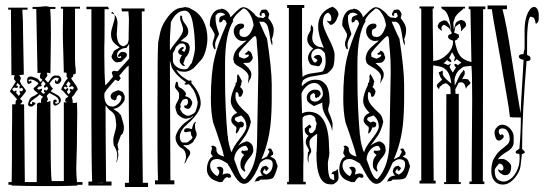

<svg xmlns="http://www.w3.org/2000/svg" viewBox="-20 -742 2196 773"><path d="M242 -339 243 -338Q243 -343 244.5 -345Q246 -347 249.5 -349Q253 -351 255 -353Q254 -356 249 -359Q246 -361 239.5 -369.5Q233 -378 227 -380V-381V-383Q227 -386 232 -395Q237 -404 238 -406Q241 -414 253 -427L248 -433V-447Q248 -450 243 -450H237Q237 -471 235 -526.5Q233 -582 233 -608Q233 -623 233.5 -660.5Q234 -698 234 -707H225V-715H302V-707H282V-504Q282 -478 285 -462V-446Q284 -447 281 -444Q278 -441 276 -443H274Q275 -442 275 -437Q275 -433 267 -428V-426Q267 -424 279 -408Q292 -391 293 -381Q289 -378 284 -370Q281 -362 269 -350L271 -345V-342Q273 -339 272.5 -335Q272 -331 273 -327Q275 -328 280 -327.5Q285 -327 286 -329H290Q291 -309 291 -284Q291 -277 290.5 -253.5Q290 -230 290 -200Q290 -158 288.5 -116.5Q287 -75 287 -62Q287 -40 290 -9H312V2H291L292 5Q248 7 222 7H130Q91 7 27 5V2H14V-9H27L28 -99V-202Q29 -241 29 -322H42Q43 -326 43 -333Q43 -338 49 -342Q44 -347 38 -354.5Q32 -362 27 -366Q22 -370 20 -375L44 -414Q36 -422 36 -425L38 -436L40 -438Q39 -439 35 -439Q31 -439 29 -440H28L26 -438L24 -703H13V-711H91V-703H70Q73 -660 73 -597L76 -442Q75 -442 66.5 -440.5Q58 -439 57 -439Q64 -432 64 -424L60 -417Q60 -414 66 -402L76 -390Q85 -378 85 -377Q85 -374 74 -360Q63 -346 60 -343Q61 -342 64 -342Q70 -336 70 -333Q70 -331 66 -327.5Q62 -324 62 -323Q63 -322 65 -322H77L80 -9H128V-221V-248Q128 -294 129 -324Q134 -329 139 -329L146 -328L145 -336Q145 -346 153 -351V-353Q148 -354 140 -362Q130 -352 126 -350Q123 -348 118 -344.5Q113 -341 111 -339Q97 -329 103 -323H109V-324Q109 -325 109 -325.5Q109 -326 109 -327Q109 -332 112 -332L122 -328Q123 -328 123 -326Q123 -324 120 -321L118 -320Q111 -313 108 -313H105Q93 -313 93 -323Q98 -347 109 -352Q121 -357 133 -366Q132 -368 123.5 -374Q115 -380 115 -387Q119 -389 135 -405Q132 -411 122 -416.5Q112 -422 104 -422Q95 -422 95 -418Q95 -414 98 -414Q101 -414 101 -415Q101 -416 103 -418Q108 -413 108 -412Q108 -411 103 -407.5Q98 -404 96 -404Q89 -404 89 -419Q89 -434 104 -434Q109 -434 117.5 -430.5Q126 -427 127 -427Q133 -426 142 -412Q149 -415 150 -422Q149 -423 146 -424.5Q143 -426 142 -428Q141 -430 141 -435Q141 -444 145 -448Q144 -449 142 -449Q137 -449 131 -448L126 -706H111V-714H128Q137 -714 148.5 -715.5Q160 -717 166 -717L181 -714H203V-706H182Q185 -673 185 -606Q185 -569 184 -520.5Q183 -472 183 -447Q175 -449 174 -449H168L171 -439Q171 -436 166 -430.5Q161 -425 161 -423Q161 -422 173 -410Q176 -412 179 -417Q190 -438 202 -438H212Q218 -438 222.5 -432.5Q227 -427 227 -421Q227 -416 222 -410Q217 -404 212 -404Q201 -404 201 -413L202 -419H206Q206 -414 209 -414Q212 -414 214 -420L217 -426Q216 -429 206 -429Q201 -429 196 -425.5Q191 -422 185 -414L179 -405Q181 -403 182.5 -399Q184 -395 187 -392Q193 -386 193 -385Q193 -384 185 -376V-374Q192 -369 201 -365Q225 -354 225 -338Q225 -331 217 -324Q209 -317 203 -317Q194 -317 194 -329Q194 -341 201 -341Q208 -341 208 -336V-331H203Q202 -331 202 -328Q202 -325 206 -325Q217 -325 217 -333Q217 -343 210.5 -349Q204 -355 193.5 -360Q183 -365 180 -368Q170 -361 168 -354Q172 -350 171 -348Q171 -345 174 -342Q170 -338 169 -333Q170 -330 175 -332.5Q180 -335 183 -335V-334V-285L184 -166Q184 -45 188 -13H237V-330H248V-331Q248 -333 245 -333Q242 -333 242 -339ZM53 -358 55 -356Q62 -363 62 -365V-366Q59 -369 59 -372Q59 -375 60 -376H61Q62 -376 68 -374Q73 -379 73 -382Q73 -384 67 -389Q64 -386 61 -386Q58 -386 58 -391Q58 -396 62 -396L51 -408Q50 -406 48 -403Q46 -400 44 -398Q52 -398 52 -392Q52 -388 44 -388L38 -390Q36 -390 29 -383Q30 -380 37 -373Q41 -377 44 -377Q47 -377 47 -374Q47 -371 44 -368Q49 -365 53 -358ZM157 -393V-395Q157 -397 164 -404L153 -417L144 -402Q148 -402 148 -398V-397Q145 -394 142 -394H139H138Q137 -394 133.5 -390.5Q130 -387 130 -385L136 -381L147 -385H149V-379L145 -373Q152 -366 156 -364L162 -370Q157 -372 157 -373V-375Q157 -381 162 -381L165 -376Q167 -377 170.5 -381Q174 -385 174 -386Q174 -387 171.5 -390.5Q169 -394 168 -394Q163 -389 160 -389Q157 -389 157 -393ZM263 -385 271 -381 278 -388 270 -396Q265 -392 261 -392Q258 -392 258 -395L264 -403Q264 -406 255 -415Q252 -408 246 -402Q252 -396 252 -393Q252 -390 249 -390Q246 -390 242 -394L236 -388Q240 -385 243 -381Q249 -387 251 -387Q255 -387 255 -383Q255 -379 249 -373Q253 -365 256 -362Q262 -368 265 -374Q261 -375 261 -380Q261 -385 263 -385Z M456 -119H455V-118H456ZM431 -695 428 -688Q435 -688 440 -683Q439 -690 431 -695ZM398 -5Q395 -6 389 -6Q386 -6 378.5 -5.5Q371 -5 367 -5ZM455 -131H454V-129H455ZM455 -131 457 -118Q456 -114 454 -103.5Q452 -93 450 -87L449 -90Q452 -106 452 -117Q452 -135 438 -157Q436 -171 436 -179Q436 -188 442 -208Q448 -228 448 -238V-240Q446 -268 441.5 -278Q437 -288 424 -297Q417 -301 406 -317L405 -316Q405 -205 407 -11H429V5H336V-11H351Q348 -95 348 -268V-705H328V-715H416V-710Q421 -705 419 -705H401V-644Q401 -573 400 -550V-515Q400 -442 404 -398Q413 -406 435 -433L430 -450Q433 -457 441 -457L451 -455L455 -456L500 -506V-565L489 -549Q475 -549 463 -541Q451 -533 451 -521Q451 -508 461 -508Q463 -508 469 -511L465 -517L459 -512L454 -517Q455 -518 456.5 -520.5Q458 -523 459.5 -525Q461 -527 463 -529Q465 -531 467 -532Q469 -533 472 -533Q491 -533 491 -520L489 -514L469 -494Q457 -491 451 -491Q444 -491 436.5 -499.5Q429 -508 429 -516L439 -537Q442 -540 450 -544Q458 -548 462 -551Q444 -563 435.5 -574Q427 -585 427 -605Q427 -618 434.5 -641Q442 -664 442 -673Q442 -680 441 -683Q453 -671 453 -649L450 -602Q453 -556 479 -556L493 -565Q498 -577 498 -583V-604L499 -656V-668Q499 -670 497 -696H471L469 -708H562V-696H551Q551 -305 555 -6H576V11H483V-6H499Q500 -51 500 -148Q500 -170 499.5 -212.5Q499 -255 498.5 -333.5Q498 -412 498 -478Q489 -472 476.5 -456.5Q464 -441 460 -437L466 -427L458 -416H455L444 -421Q439 -415 423 -397Q407 -379 401 -368L400 -360Q400 -313 433 -313H438Q469 -326 469 -352Q468 -356 460 -360Q455 -359 451.5 -354Q448 -349 449 -344V-342L440 -337L436 -341H433L427 -346L425 -356Q426 -359 427.5 -362Q429 -365 431.5 -367Q434 -369 435 -370Q436 -371 439.5 -372.5Q443 -374 444 -374.5Q445 -375 449.5 -376.5Q454 -378 456 -379L474 -372L482 -356V-343Q482 -335 469 -321Q455 -305 436 -304Q439 -301 445 -297.5Q451 -294 455.5 -290.5Q460 -287 463 -282L467 -278Q479 -240 479 -229Q479 -215 473 -203L467 -198Q464 -191 459.5 -178Q455 -165 453 -160L457 -140V-137H454Z M772 -201Q772 -192 760 -176Q760 -171 750 -164.5Q740 -158 735 -158Q731 -158 728 -157Q727 -158 723 -158Q719 -158 718 -157Q722 -153 737 -141Q746 -135 746 -126Q746 -120 735 -104Q733 -102 730 -94Q727 -86 722 -83Q729 -104 729 -108Q729 -136 712 -145Q703 -149 695 -161.5Q687 -174 687 -186V-192Q691 -209 702 -224Q713 -239 722 -246Q731 -253 749 -266Q756 -270 758 -276L750 -270Q749 -269 748 -268H747L730 -264Q713 -264 695 -282Q693 -284 689.5 -295Q686 -306 686 -310Q686 -320 696 -336Q701 -344 701 -353V-364Q701 -369 694.5 -377Q688 -385 687 -386Q687 -390 684 -390Q687 -413 691 -413Q693 -414 695 -411Q696 -410 696 -408L698 -396Q699 -391 711 -386Q729 -372 729 -363L725 -355Q747 -350 751 -336L753 -334L754 -330Q754 -322 749 -313Q744 -304 738 -304Q728 -304 722 -310V-313Q722 -317 723 -318H727L729 -316Q737 -324 737 -330Q737 -344 731 -344Q717 -344 713 -336Q706 -325 706 -320Q706 -317 708 -311Q701 -304 711 -293Q711 -289 720.5 -282.5Q730 -276 736 -276Q744 -276 755.5 -282.5Q767 -289 768 -296Q776 -318 776 -331Q767 -374 751 -390L749 -394Q746 -398 743 -400.5Q740 -403 739 -403L729 -401Q723 -401 723 -404Q723 -405 729 -411Q691 -436 673 -468Q671 -471 668 -483.5Q665 -496 664 -497L666 -16H682V0H604V-16H616Q614 -82 614 -159V-314Q614 -539 617 -572Q619 -581 621.5 -594.5Q624 -608 625.5 -614Q627 -620 630.5 -629.5Q634 -639 640 -650Q676 -711 714 -711Q716 -711 722 -713H725Q726 -713 726 -714H728V-713Q730 -712 735 -712Q740 -712 753 -704Q782 -690 798.5 -658.5Q815 -627 815 -587Q815 -563 807.5 -537Q800 -511 789 -500Q779 -488 771.5 -480.5Q764 -473 760 -468Q740 -453 723 -453L702 -455Q701 -456 697.5 -458Q694 -460 692 -461L690 -460Q690 -458 693 -458Q693 -455 697 -450Q701 -445 706.5 -440Q712 -435 713 -434Q738 -417 740 -417L746 -418H749Q752 -417 751 -412.5Q750 -408 751 -407Q788 -366 788 -326Q788 -295 749 -256Q745 -251 740 -248Q738 -245 730.5 -238.5Q723 -232 721 -230Q709 -215 709 -210Q704 -205 704 -189Q704 -181 708 -174.5Q712 -168 717 -168Q734 -168 735 -169L745 -177Q756 -185 755 -189Q754 -191 753 -193Q749 -197 749 -204Q749 -212 745.5 -212.5Q742 -213 735.5 -211Q729 -209 725 -210Q721 -211 721 -215Q721 -226 736 -226L750 -223H753Q757 -246 766 -251H769Q765 -244 765 -240Q765 -225 767 -219Q772 -207 772 -201ZM708 -577Q709 -577 714 -576Q719 -575 720 -574.5Q721 -574 725 -573Q729 -572 730 -571.5Q731 -571 734 -569.5Q737 -568 738 -566.5Q739 -565 740.5 -562.5Q742 -560 743 -557Q744 -554 744 -551Q744 -527 726 -509L718 -486L725 -477L722 -476L715 -478L705 -489L703 -500L707 -510Q709 -516 713 -520L703 -523L697 -531Q697 -538 703.5 -545Q710 -552 717 -553L721 -549L714 -542L713 -538L720 -534H723L729 -548Q728 -567 713 -567L703 -566Q688 -554 687 -550Q684 -539 676 -528V-500Q676 -484 690.5 -473.5Q705 -463 721 -463Q734 -463 737 -468Q745 -478 747 -483L752 -488Q765 -530 765 -548Q765 -602 756 -650.5Q747 -699 724 -699Q690 -699 668 -653Q668 -646 666 -619.5Q664 -593 664 -579V-541L667 -542Q670 -550 693.5 -578.5Q717 -607 717 -622Q717 -632 711 -647Q705 -662 705 -671L706 -678L707 -680L713 -677V-674Q713 -661 725.5 -645.5Q738 -630 738 -615Q738 -602 729 -594Q715 -584 708 -577Z M1044 -690Q1039 -690 1034.5 -688Q1030 -686 1035 -681L1031 -678Q1025 -678 1025 -687L1033 -702Q1047 -704 1048 -704Q1057 -704 1064 -685L1060 -669Q1082 -644 1082 -622Q1082 -602 1074 -584Q1078 -574 1076 -559Q1070 -569 1067 -592.5Q1064 -616 1058.5 -633.5Q1053 -651 1039 -655L1034 -654L1025 -655L1024 -654Q1051 -592 1055 -587Q1074 -463 1074 -402V-344Q1074 -288 1069 -239Q1060 -162 1033 -102L1034 -101L1055 -112L1065 -131L1058 -142L1065 -144H1071L1080 -127L1079 -119L1069 -113L1070 -111Q1076 -108 1080.5 -105.5Q1085 -103 1087.5 -99.5Q1090 -96 1091 -93.5Q1092 -91 1094 -84Q1096 -77 1098 -73Q1087 -32 1078 -25Q1070 -19 1041 -19H1028L1023 -14L1005 -11Q1011 -24 1017.5 -29Q1024 -34 1039 -36L1033 -40L1028 -52L1032 -65Q1036 -67 1037 -71L1051 -75L1062 -65L1054 -54L1048 -56L1047 -64L1039 -52L1040 -46L1052 -39Q1078 -51 1078 -82Q1078 -101 1054 -101Q1042 -101 1027 -86Q1005 -31 984 -12Q974 -2 962 -2Q945 -2 926 -31Q921 -39 912.5 -55Q904 -71 902 -74L899 -76L898 -82Q869 -102 856 -102Q826 -102 826 -75Q826 -62 835 -50Q844 -38 855 -33Q863 -41 863 -50Q863 -58 852 -67L861 -71Q879 -71 879 -56Q879 -53 877.5 -47Q876 -41 876 -39L884 -42L894 -44L905 -42L911 -33L906 -25Q904 -30 901 -25L896 -29Q886 -29 875 -9H861Q845 -15 836.5 -19.5Q828 -24 820.5 -35Q813 -46 813 -61Q813 -85 826 -104L837 -113Q829 -121 829 -128L834 -146L830 -154L838 -156L848 -151L852 -143L851 -141Q851 -118 883 -112L880 -119Q880 -124 870.5 -154Q861 -184 850 -215.5Q839 -247 838 -249Q829 -290 829 -346Q829 -444 843 -505.5Q857 -567 893 -647L888 -659L880 -663L878 -662L873 -654L864 -651L862 -661L865 -672Q869 -678 887 -682Q879 -691 868 -691L857 -689L848 -679V-665V-663Q848 -655 851 -641.5Q854 -628 858 -617Q862 -606 862 -605Q861 -602 857.5 -595.5Q854 -589 852 -585Q850 -581 848 -574.5Q846 -568 846 -562Q846 -556 848 -546L844 -543Q836 -554 836 -566Q836 -574 840 -583.5Q844 -593 844 -600V-605Q843 -607 836 -620Q829 -633 825 -638V-649Q826 -671 837.5 -688Q849 -705 869 -705L870 -707Q884 -707 895 -696Q906 -685 908 -672Q911 -675 922 -686.5Q933 -698 942.5 -705.5Q952 -713 960 -713Q972 -713 987.5 -701Q1003 -689 1009 -679Q1011 -678 1015 -675Q1019 -672 1021 -671Q1026 -672 1030 -671L1040 -669L1049 -677ZM965 -50Q963 -52 960.5 -54Q958 -56 956.5 -57.5Q955 -59 953 -61.5Q951 -64 950 -66.5Q949 -69 948.5 -73Q948 -77 948 -82Q948 -103 963 -118L952 -128L951 -131L956 -137L959 -135H965Q968 -135 978 -137V-144L971 -154L968 -155Q950 -154 936.5 -137Q923 -120 923 -100Q926 -93 932.5 -74Q939 -55 945 -42.5Q951 -30 959 -23L966 -20Q1015 -73 1015 -176L1020 -452Q1020 -504 1017 -532Q1014 -560 1014 -566Q1014 -597 1006 -597Q999 -594 979 -572Q942 -534 942 -527L941 -524L943 -513L962 -506Q963 -506 967 -507.5Q971 -509 974 -510.5Q977 -512 979.5 -514.5Q982 -517 982 -519L980 -523L971 -521L965 -525L977 -534L978 -539L989 -533L994 -524Q994 -519 998 -512Q997 -511 997 -505Q993 -498 989.5 -494.5Q986 -491 983 -490Q980 -489 972 -489Q964 -489 959 -488L980 -469Q981 -467 985 -461.5Q989 -456 990.5 -452Q992 -448 992 -441L990 -429Q988 -426 986 -422Q984 -418 981.5 -413Q979 -408 978 -405L981 -433Q981 -453 939 -476Q930 -480 923 -489L919 -505Q921 -524 928 -535.5Q935 -547 952.5 -561.5Q970 -576 973 -579L957 -577Q942 -577 931.5 -589Q921 -601 921 -616Q921 -629 929 -638Q938 -647 950 -647L959 -646Q960 -644 961 -643Q963 -641 963 -638.5Q963 -636 960 -630L947 -623Q944 -620 944 -609Q944 -593 964 -593Q987 -593 1001 -640Q997 -675 975 -700Q967 -708 959 -708Q957 -706 950 -700Q943 -694 939.5 -691Q936 -688 931 -682.5Q926 -677 922.5 -671.5Q919 -666 917 -660L919 -657Q886 -606 886 -483V-428Q886 -307 896 -197L897 -196Q897 -182 902.5 -159Q908 -136 913 -129Q917 -148 944.5 -182.5Q972 -217 972 -232Q972 -260 951 -277L928 -269L925 -262L927 -257L939 -249L949 -253Q962 -250 962 -243Q962 -227 946 -229Q941 -211 931 -204L929 -209Q932 -221 932 -224L931 -231Q911 -245 911 -258Q911 -277 935 -288Q909 -312 909 -337Q909 -360 929 -402L928 -407L933 -411L935 -427L934 -434L937 -443H939L947 -429L954 -415Q950 -404 951 -400L947 -393V-391Q955 -386 959 -374Q955 -353 946 -352L941 -354Q941 -371 932 -371L929 -370L928 -356V-354Q928 -330 955 -304L976 -284Q985 -275 987 -262L988 -260L990 -252V-251Q986 -233 980 -219Q974 -205 969.5 -198Q965 -191 955 -177.5Q945 -164 939 -156Q958 -170 974 -173Q984 -171 991.5 -163Q999 -155 999 -144V-140L1000 -139Q1001 -128 989 -112Q964 -84 964 -68Q964 -59 969 -54Q967 -55 966 -54Q965 -53 965 -50Z M1220 -129 1224 -133Q1224 -141 1217.5 -151Q1211 -161 1211 -171Q1211 -184 1222 -195Q1207 -205 1207 -218V-225L1226 -241L1234 -232L1229 -225L1225 -226L1223 -214L1229 -206H1232Q1236 -206 1238.5 -207.5Q1241 -209 1242.5 -211Q1244 -213 1246.5 -216.5Q1249 -220 1250 -221L1255 -246L1249 -260L1251 -263Q1243 -280 1224 -280Q1222 -280 1205 -275L1198 -268Q1198 -227 1200 -187Q1202 -147 1202 -120Q1202 -90 1201 -77V-10H1211V0H1136V-10H1143V-710H1136V-722H1205V-710H1196V-479Q1196 -471 1197 -455.5Q1198 -440 1198 -432Q1210 -444 1240.5 -447.5Q1271 -451 1280 -455Q1291 -472 1291 -493Q1291 -514 1288 -528Q1274 -546 1262 -546Q1250 -546 1241.5 -538Q1233 -530 1233 -517Q1233 -509 1238.5 -499.5Q1244 -490 1250 -490L1258 -498Q1258 -501 1255.5 -503Q1253 -505 1249 -507Q1245 -509 1243 -511Q1247 -521 1263 -521Q1268 -521 1272.5 -514.5Q1277 -508 1277 -502Q1277 -498 1275 -490L1267 -477L1260 -475Q1258 -476 1252 -477Q1246 -478 1242.5 -478.5Q1239 -479 1235 -480.5Q1231 -482 1228.5 -485Q1226 -488 1225 -492L1222 -497L1220 -508Q1220 -528 1241 -547Q1217 -562 1217 -585L1219 -598Q1221 -602 1223 -606Q1225 -610 1227.5 -614.5Q1230 -619 1231 -622Q1229 -630 1234 -643L1240 -632Q1241 -629 1241 -623Q1241 -618 1239 -607Q1237 -596 1237 -589Q1237 -573 1248 -562.5Q1259 -552 1276 -552L1282 -549L1283 -551Q1261 -601 1261 -635Q1261 -695 1319 -715Q1341 -703 1343 -683Q1342 -680 1338.5 -671Q1335 -662 1332 -657Q1329 -652 1323.5 -647Q1318 -642 1310 -642L1297 -656L1298 -659Q1304 -656 1306 -656Q1314 -656 1314 -667Q1314 -684 1301 -691Q1280 -684 1280 -650Q1280 -634 1303 -588Q1327 -542 1327 -522Q1327 -489 1322 -475Q1317 -461 1297 -446Q1289 -443 1247 -436Q1217 -433 1200 -419L1195 -406V-396L1196 -395Q1220 -421 1249 -421Q1255 -421 1260 -420.5Q1265 -420 1268 -419Q1271 -418 1274.5 -416Q1278 -414 1279.5 -413Q1281 -412 1284.5 -408.5Q1288 -405 1289 -404Q1307 -387 1307 -329L1301 -302L1303 -290L1304 -289Q1319 -255 1319 -241Q1319 -228 1317 -214Q1316 -234 1297 -265.5Q1278 -297 1278 -316Q1277 -322 1278 -329L1244 -315Q1241 -317 1232 -322.5Q1223 -328 1219 -333.5Q1215 -339 1215 -349Q1215 -362 1225 -371.5Q1235 -381 1248 -381Q1271 -381 1271 -362L1262 -350L1259 -351L1253 -347Q1246 -350 1249 -361L1242 -368L1231 -360L1229 -356V-352Q1228 -343 1233.5 -338Q1239 -333 1249 -333Q1260 -333 1270 -343Q1280 -353 1280 -363Q1280 -381 1270 -394.5Q1260 -408 1246 -408Q1229 -408 1214.5 -395Q1200 -382 1194 -366V-356L1196 -286H1197Q1209 -292 1223 -292Q1297 -292 1304 -172Q1304 -163 1304.5 -152.5Q1305 -142 1305.5 -136Q1306 -130 1306 -125Q1306 -117 1303 -104Q1300 -91 1300 -84Q1300 -37 1310 -23L1322 -17L1326 -18Q1325 -23 1325 -35Q1325 -44 1314 -41L1320 -51Q1331 -52 1338 -60Q1340 -61 1341 -59.5Q1342 -58 1340 -56Q1343 -46 1343 -28Q1343 -10 1321 0H1309Q1254 0 1254 -121Q1254 -130 1255 -134Q1255 -145 1256 -169.5Q1257 -194 1257 -203H1256Q1255 -202 1249 -198Q1243 -194 1240.5 -192Q1238 -190 1234 -186Q1230 -182 1228 -178Q1226 -174 1226 -169Q1226 -150 1232 -142L1233 -132Q1233 -128 1230 -125.5Q1227 -123 1227 -120Q1222 -112 1222 -99Q1222 -89 1223 -84Q1218 -95 1218 -104Q1218 -107 1219 -114.5Q1220 -122 1220 -129Z M1577 -690Q1572 -690 1567.5 -688Q1563 -686 1568 -681L1564 -678Q1558 -678 1558 -687L1566 -702Q1580 -704 1581 -704Q1590 -704 1597 -685L1593 -669Q1615 -644 1615 -622Q1615 -602 1607 -584Q1611 -574 1609 -559Q1603 -569 1600 -592.5Q1597 -616 1591.5 -633.5Q1586 -651 1572 -655L1567 -654L1558 -655L1557 -654Q1584 -592 1588 -587Q1607 -463 1607 -402V-344Q1607 -288 1602 -239Q1593 -162 1566 -102L1567 -101L1588 -112L1598 -131L1591 -142L1598 -144H1604L1613 -127L1612 -119L1602 -113L1603 -111Q1609 -108 1613.5 -105.5Q1618 -103 1620.5 -99.5Q1623 -96 1624 -93.5Q1625 -91 1627 -84Q1629 -77 1631 -73Q1620 -32 1611 -25Q1603 -19 1574 -19H1561L1556 -14L1538 -11Q1544 -24 1550.5 -29Q1557 -34 1572 -36L1566 -40L1561 -52L1565 -65Q1569 -67 1570 -71L1584 -75L1595 -65L1587 -54L1581 -56L1580 -64L1572 -52L1573 -46L1585 -39Q1611 -51 1611 -82Q1611 -101 1587 -101Q1575 -101 1560 -86Q1538 -31 1517 -12Q1507 -2 1495 -2Q1478 -2 1459 -31Q1454 -39 1445.5 -55Q1437 -71 1435 -74L1432 -76L1431 -82Q1402 -102 1389 -102Q1359 -102 1359 -75Q1359 -62 1368 -50Q1377 -38 1388 -33Q1396 -41 1396 -50Q1396 -58 1385 -67L1394 -71Q1412 -71 1412 -56Q1412 -53 1410.5 -47Q1409 -41 1409 -39L1417 -42L1427 -44L1438 -42L1444 -33L1439 -25Q1437 -30 1434 -25L1429 -29Q1419 -29 1408 -9H1394Q1378 -15 1369.5 -19.5Q1361 -24 1353.5 -35Q1346 -46 1346 -61Q1346 -85 1359 -104L1370 -113Q1362 -121 1362 -128L1367 -146L1363 -154L1371 -156L1381 -151L1385 -143L1384 -141Q1384 -118 1416 -112L1413 -119Q1413 -124 1403.5 -154Q1394 -184 1383 -215.5Q1372 -247 1371 -249Q1362 -290 1362 -346Q1362 -444 1376 -505.5Q1390 -567 1426 -647L1421 -659L1413 -663L1411 -662L1406 -654L1397 -651L1395 -661L1398 -672Q1402 -678 1420 -682Q1412 -691 1401 -691L1390 -689L1381 -679V-665V-663Q1381 -655 1384 -641.5Q1387 -628 1391 -617Q1395 -606 1395 -605Q1394 -602 1390.5 -595.5Q1387 -589 1385 -585Q1383 -581 1381 -574.5Q1379 -568 1379 -562Q1379 -556 1381 -546L1377 -543Q1369 -554 1369 -566Q1369 -574 1373 -583.5Q1377 -593 1377 -600V-605Q1376 -607 1369 -620Q1362 -633 1358 -638V-649Q1359 -671 1370.5 -688Q1382 -705 1402 -705L1403 -707Q1417 -707 1428 -696Q1439 -685 1441 -672Q1444 -675 1455 -686.5Q1466 -698 1475.5 -705.5Q1485 -713 1493 -713Q1505 -713 1520.5 -701Q1536 -689 1542 -679Q1544 -678 1548 -675Q1552 -672 1554 -671Q1559 -672 1563 -671L1573 -669L1582 -677ZM1498 -50Q1496 -52 1493.5 -54Q1491 -56 1489.5 -57.5Q1488 -59 1486 -61.5Q1484 -64 1483 -66.5Q1482 -69 1481.5 -73Q1481 -77 1481 -82Q1481 -103 1496 -118L1485 -128L1484 -131L1489 -137L1492 -135H1498Q1501 -135 1511 -137V-144L1504 -154L1501 -155Q1483 -154 1469.5 -137Q1456 -120 1456 -100Q1459 -93 1465.5 -74Q1472 -55 1478 -42.5Q1484 -30 1492 -23L1499 -20Q1548 -73 1548 -176L1553 -452Q1553 -504 1550 -532Q1547 -560 1547 -566Q1547 -597 1539 -597Q1532 -594 1512 -572Q1475 -534 1475 -527L1474 -524L1476 -513L1495 -506Q1496 -506 1500 -507.5Q1504 -509 1507 -510.5Q1510 -512 1512.5 -514.5Q1515 -517 1515 -519L1513 -523L1504 -521L1498 -525L1510 -534L1511 -539L1522 -533L1527 -524Q1527 -519 1531 -512Q1530 -511 1530 -505Q1526 -498 1522.5 -494.5Q1519 -491 1516 -490Q1513 -489 1505 -489Q1497 -489 1492 -488L1513 -469Q1514 -467 1518 -461.5Q1522 -456 1523.5 -452Q1525 -448 1525 -441L1523 -429Q1521 -426 1519 -422Q1517 -418 1514.5 -413Q1512 -408 1511 -405L1514 -433Q1514 -453 1472 -476Q1463 -480 1456 -489L1452 -505Q1454 -524 1461 -535.5Q1468 -547 1485.5 -561.5Q1503 -576 1506 -579L1490 -577Q1475 -577 1464.5 -589Q1454 -601 1454 -616Q1454 -629 1462 -638Q1471 -647 1483 -647L1492 -646Q1493 -644 1494 -643Q1496 -641 1496 -638.5Q1496 -636 1493 -630L1480 -623Q1477 -620 1477 -609Q1477 -593 1497 -593Q1520 -593 1534 -640Q1530 -675 1508 -700Q1500 -708 1492 -708Q1490 -706 1483 -700Q1476 -694 1472.5 -691Q1469 -688 1464 -682.5Q1459 -677 1455.5 -671.5Q1452 -666 1450 -660L1452 -657Q1419 -606 1419 -483V-428Q1419 -307 1429 -197L1430 -196Q1430 -182 1435.5 -159Q1441 -136 1446 -129Q1450 -148 1477.5 -182.5Q1505 -217 1505 -232Q1505 -260 1484 -277L1461 -269L1458 -262L1460 -257L1472 -249L1482 -253Q1495 -250 1495 -243Q1495 -227 1479 -229Q1474 -211 1464 -204L1462 -209Q1465 -221 1465 -224L1464 -231Q1444 -245 1444 -258Q1444 -277 1468 -288Q1442 -312 1442 -337Q1442 -360 1462 -402L1461 -407L1466 -411L1468 -427L1467 -434L1470 -443H1472L1480 -429L1487 -415Q1483 -404 1484 -400L1480 -393V-391Q1488 -386 1492 -374Q1488 -353 1479 -352L1474 -354Q1474 -371 1465 -371L1462 -370L1461 -356V-354Q1461 -330 1488 -304L1509 -284Q1518 -275 1520 -262L1521 -260L1523 -252V-251Q1519 -233 1513 -219Q1507 -205 1502.5 -198Q1498 -191 1488 -177.5Q1478 -164 1472 -156Q1491 -170 1507 -173Q1517 -171 1524.5 -163Q1532 -155 1532 -144V-140L1533 -139Q1534 -128 1522 -112Q1497 -84 1497 -68Q1497 -59 1502 -54Q1500 -55 1499 -54Q1498 -53 1498 -50Z M1794 -491 1796 -492Q1791 -492 1786 -495.5Q1781 -499 1781 -501Q1779 -500 1776.5 -497Q1774 -494 1772 -492Q1770 -490 1768 -490Q1767 -490 1765 -488L1784 -480L1792 -485Q1794 -485 1794 -480L1790 -474Q1790 -472 1792.5 -467Q1795 -462 1798.5 -456.5Q1802 -451 1803 -450L1816 -471Q1808 -475 1810 -484Q1813 -486 1819 -483Q1820 -483 1821 -481.5Q1822 -480 1824 -480Q1825 -480 1830 -485L1838 -489L1819 -504Q1812 -496 1807 -495L1812 -511L1800 -532L1788 -508Q1797 -502 1797 -494Q1797 -491 1794 -491ZM1724 -496 1727 -497Q1755 -499 1779.5 -522.5Q1804 -546 1804 -575V-578Q1783 -585 1784 -594V-598L1790 -604L1792 -603L1799 -607Q1794 -625 1783 -633Q1771 -642 1767 -642Q1757 -638 1757 -627L1759 -622V-618Q1752 -621 1744 -630L1742 -638Q1743 -640 1745 -644.5Q1747 -649 1749 -651L1757 -656Q1765 -660 1769 -660Q1773 -660 1779 -657Q1788 -645 1790 -641Q1792 -637 1795 -621L1796 -622Q1788 -697 1761 -705V-708H1757V-715H1852V-708H1845L1844 -705Q1829 -693 1825 -689Q1821 -685 1816 -678.5Q1811 -672 1809 -663L1805 -651L1807 -623L1814 -647Q1817 -656 1837 -662L1850 -657L1856 -647V-644Q1858 -639 1852 -632Q1845 -627 1838 -617Q1836 -615 1836 -618Q1835 -623 1837 -625Q1833 -644 1830 -647L1814 -635Q1812 -631 1811 -623Q1810 -615 1808 -611Q1809 -610 1816 -607.5Q1823 -605 1827 -603L1828 -591L1823 -588L1821 -583L1811 -578Q1818 -537 1831.5 -518.5Q1845 -500 1878 -492L1874 -705H1867V-716H1934V-705H1925L1924 -11H1930V-1H1870V-11H1879V-64L1881 -340Q1881 -452 1878 -477L1858 -475L1845 -473Q1844 -472 1836 -466Q1828 -460 1825.5 -457Q1823 -454 1819 -448Q1815 -442 1814 -436L1813 -435L1810 -423L1811 -397Q1814 -402 1820 -416Q1826 -430 1832 -440.5Q1838 -451 1843 -454L1845 -461L1851 -455V-444Q1851 -442 1846 -433.5Q1841 -425 1841 -423Q1852 -426 1865 -422L1874 -409L1873 -405L1860 -393L1856 -384Q1856 -385 1855 -388Q1854 -391 1853.5 -393Q1853 -395 1852 -397.5Q1851 -400 1850.5 -401.5Q1850 -403 1848.5 -405Q1847 -407 1845 -408Q1843 -409 1841 -410Q1839 -411 1836 -411Q1832 -411 1826 -408L1813 -382L1814 -364H1827V-9H1835V-1H1768V-9H1776L1777 -363H1794V-376L1793 -392L1781 -404L1774 -407L1763 -403L1753 -394L1751 -395Q1748 -383 1747 -381Q1747 -385 1742.5 -389Q1738 -393 1739 -398Q1739 -401 1743 -405.5Q1747 -410 1753 -415Q1759 -420 1760 -421L1752 -433L1746 -450L1762 -458L1763 -448L1762 -443Q1767 -431 1782 -418Q1796 -406 1797 -406Q1791 -468 1747 -475L1724 -479Q1723 -448 1723 -350L1726 -15H1734V-3H1669V-15H1676V-708H1669V-716H1727V-708H1722V-675Q1722 -624 1724 -496Z M1984 -84 1991 -83Q1988 -83 1980 -72.5Q1972 -62 1972 -59V-54Q1972 -22 1991 -15Q1999 -11 2007 -11Q2018 -11 2028 -17Q2046 -26 2059 -50.5Q2072 -75 2072 -104Q2072 -116 2071 -122Q2069 -123 2067 -123Q2065 -123 2063.5 -123Q2062 -123 2060.5 -123.5Q2059 -124 2058 -125Q2057 -126 2056 -128Q2055 -131 2058 -134Q2061 -137 2065.5 -139.5Q2070 -142 2071 -143Q2077 -208 2077 -269Q2033 -269 2033 -271Q2030 -301 2019 -363.5Q2008 -426 2005 -444Q2000 -478 1981.5 -579.5Q1963 -681 1960 -705H1943V-720H2021V-705H2003Q2019 -646 2038 -520Q2056 -403 2076 -286Q2078 -339 2082.5 -407.5Q2087 -476 2088 -501Q2080 -502 2074 -506Q2068 -510 2069 -516Q2071 -524 2086 -524Q2089 -524 2089 -534L2092 -545V-618Q2092 -673 2112 -702Q2121 -714 2130 -714Q2139 -714 2144 -704Q2149 -694 2149 -683V-674V-667Q2149 -650 2137 -646Q2133 -670 2126 -672Q2124 -672 2120 -674Q2119 -675 2117 -675Q2107 -675 2103 -615Q2102 -597 2102 -561V-522Q2102 -520 2110 -517Q2116 -514 2116 -505Q2116 -496 2100 -496Q2082 -280 2082 -142Q2083 -141 2088 -136.5Q2093 -132 2093 -129Q2093 -126 2087.5 -124Q2082 -122 2081 -121Q2080 -116 2078 -93Q2076 -70 2073 -61Q2065 -38 2046 -18.5Q2027 1 2004 1Q1982 1 1970 -14.5Q1958 -30 1958 -53Q1958 -64 1959.5 -74Q1961 -84 1963 -91Q1965 -98 1970 -106Q1975 -114 1977.5 -118Q1980 -122 1987 -129.5Q1994 -137 1997 -139Q2000 -141 2009 -148.5Q2018 -156 2020 -158Q2032 -167 2032 -182Q2032 -199 2024.5 -212Q2017 -225 2003 -225Q1988 -225 1988 -213Q1988 -206 1994 -198L2000 -201Q2008 -201 2008 -192Q2008 -187 2001 -181.5Q1994 -176 1988 -176Q1980 -176 1975.5 -187Q1971 -198 1971 -209Q1971 -220 1981 -230Q1991 -240 2001 -240Q2019 -240 2033.5 -224.5Q2048 -209 2048 -192V-169Q2048 -147 2022 -132Q1992 -114 1984 -100Q1990 -102 1993 -102H2004Q2013 -102 2025.5 -91.5Q2038 -81 2038 -73Q2038 -37 2015 -37H2009Q2002 -39 1994 -45Q1986 -51 1986 -58Q1986 -60 1987 -61Q1999 -50 2006 -60Q2007 -62 2007 -64Q2007 -84 1984 -84Z"/></svg>

Font: Bukvitsa
Style: Regular
Weight: 500
Foundry: Ponomar Technologies, Inc.
Version: Version 1.1